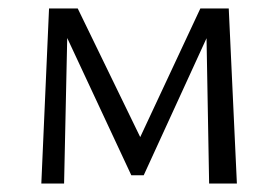

<svg xmlns="http://www.w3.org/2000/svg" viewBox="-20 -433 656 453"><path d="M77.5 0 95.7 -413H140.1L131.2 0ZM473.4 0 466.6 -381.7 490.7 -393.9 319.1 -19.5H289.8L123.1 -376.5L126.9 -413H163.4L319.7 -91.3H302.3L452.7 -413H519.7L538.9 0Z"/></svg>

Font: Ysabeau
Style: Bold
Weight: 700
Designer: Christian Thalmann (Catharsis Fonts)
Version: Version 2.000;gftools[0.9.27.dev2+g8671c4b]